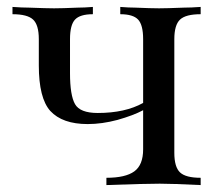

<svg xmlns="http://www.w3.org/2000/svg" viewBox="-20 -534 628 554"><path d="M483 -421V-93Q483 -52 499.5 -36.5Q516 -21 559 -21V0Q478 -4 441 -4Q396 -4 287 0V-21Q342 -21 367.5 -39.5Q393 -58 393 -103V-216Q365 -201 319 -188Q274 -176 233 -176Q160 -176 125 -214Q92 -251 92 -345V-421Q92 -462 75.5 -477.5Q59 -493 16 -493V-514Q19 -514 25 -513.5Q31 -513 42 -512.5Q53 -512 63 -512Q115 -510 136 -510Q159 -510 205 -512Q214 -512 224.5 -512.5Q235 -513 240.5 -513.5Q246 -514 248 -514V-493Q211 -493 196.5 -477.5Q182 -462 182 -421V-323Q182 -259 196.5 -233.5Q211 -208 262 -208Q341 -208 393 -237V-421Q393 -462 378.5 -477.5Q364 -493 327 -493V-514Q329 -514 334.5 -513.5Q340 -513 350.5 -512.5Q361 -512 370 -512Q416 -510 439 -510Q461 -510 511 -512Q522 -512 533 -512.5Q544 -513 550 -513.5Q556 -514 559 -514V-493Q516 -493 499.5 -477.5Q483 -462 483 -421Z"/></svg>

Font: Playfair Display
Style: Regular
Weight: 400
Designer: Claus Eggers S?rensen
Foundry: Claus Eggers S?rensen
Version: Version 1.003